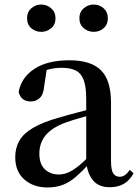

<svg xmlns="http://www.w3.org/2000/svg" viewBox="-20 -808 613 844"><path d="M188 16Q127 16 87 -19Q47 -54 47 -117Q47 -158 65 -189.5Q83 -221 125.5 -246Q168 -271 239 -291Q280 -303 328 -315.5Q376 -328 416 -337V-312Q376 -302 335.5 -290.5Q295 -279 265 -268Q207 -246 180 -212.5Q153 -179 153 -133Q153 -87 177 -64Q201 -41 239 -41Q258 -41 278 -49Q298 -57 324 -77.5Q350 -98 385 -135L398 -84H368Q338 -52 312 -29.5Q286 -7 256.5 4.5Q227 16 188 16ZM462 15Q414 15 389 -15Q364 -45 359 -96V-99V-372Q359 -426 348 -456Q337 -486 313 -498Q289 -510 250 -510Q223 -510 195 -503Q167 -496 132 -480L186 -506L174 -428Q171 -392 154.5 -377Q138 -362 116 -362Q72 -362 62 -404Q74 -468 131.5 -505.5Q189 -543 285 -543Q380 -543 424 -499Q468 -455 468 -356V-100Q468 -60 478 -45.5Q488 -31 506 -31Q518 -31 528 -37.5Q538 -44 551 -61L567 -46Q550 -15 524.5 0Q499 15 462 15ZM161 -668Q136 -668 117.5 -684Q99 -700 99 -728Q99 -755 117.5 -771.5Q136 -788 161 -788Q186 -788 205 -771.5Q224 -755 224 -728Q224 -700 205 -684Q186 -668 161 -668ZM392 -668Q367 -668 348 -684Q329 -700 329 -728Q329 -755 348 -771.5Q367 -788 392 -788Q417 -788 435.5 -771.5Q454 -755 454 -728Q454 -700 435.5 -684Q417 -668 392 -668Z"/></svg>

Font: Noto Serif KR ExtraLight SemiBold
Style: Regular
Weight: 600
Version: Version 2.002-H1;hotconv 1.1.0;makeotfexe 2.6.0